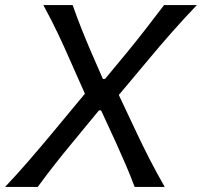

<svg xmlns="http://www.w3.org/2000/svg" viewBox="-42 -733 792 753"><path d="M-22 0Q24 -48.5 67.5 -98.8Q111 -149 157 -204L291 -365.5L232 -498.5Q210 -549 185.2 -601.2Q160.5 -653.5 128 -713H243Q260 -664.5 278.5 -618Q297 -571.5 315 -530L361.5 -423.5H370L459.5 -531.5Q494 -573.5 529.8 -619.8Q565.5 -666 601.5 -713H730Q677 -657.5 631.2 -605.5Q585.5 -553.5 548 -508.5L424 -360.5L490 -220.5Q517.5 -162 544.8 -108.8Q572 -55.5 604 0H486Q468.5 -47 450 -89.5Q431.5 -132 414 -171L354.5 -300H346L238.5 -169.5Q204.5 -128.5 172.5 -87.8Q140.5 -47 106 0Z"/></svg>

Font: Commissioner Flair
Style: Italic
Weight: 400
Italic angle: -12°
Designer: Kostas Bartsokas
Foundry: Kostas Bartsokas
Version: Version 1.000; ttfautohint (v1.8.3)